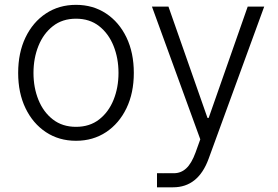

<svg xmlns="http://www.w3.org/2000/svg" viewBox="-20 -573 1156 797"><path d="M295.5 11.4Q224.8 11.4 170.6 -24.5Q116.5 -60.4 85.9 -123.8Q55.4 -187.1 55.4 -270.2Q55.4 -354 85.9 -417.6Q116.5 -481.2 170.6 -517Q224.8 -552.9 295.5 -552.9Q366.1 -552.9 420.3 -517Q474.4 -481.2 505 -417.6Q535.5 -354 535.5 -270.2Q535.5 -187.1 505 -123.8Q474.4 -60.4 420.3 -24.5Q366.1 11.4 295.5 11.4ZM295.5 -46.5Q352.3 -46.5 391.5 -77.1Q430.8 -107.6 451.3 -158.4Q471.9 -209.2 471.9 -270.2Q471.9 -331.3 451.3 -382.5Q430.8 -433.6 391.5 -464.5Q352.3 -495.4 295.5 -495.4Q239 -495.4 199.6 -464.5Q160.2 -433.6 139.6 -382.5Q119 -331.3 119 -270.2Q119 -209.2 139.6 -158.4Q160.2 -107.6 199.6 -77.1Q239 -46.5 295.5 -46.5ZM698.5 204.5H631.7V146Q641.3 146.3 656.8 146.1Q672.2 146 685.4 146Q690.3 146 694.8 146Q699.2 146 702.1 146Q731.2 146 753 125.9Q774.9 105.8 791.5 60.7L811.4 5.3L610.8 -545.5H679.3L841.3 -83.5H846.2L1008.2 -545.5H1076.7L845.9 86.3Q802.6 204.5 698.5 204.5Z"/></svg>

Font: Inter Zeller Light
Style: Regular
Weight: 300
Designer: Rasmus Andersson; Joe Bland
Foundry: zeller
Version: Version 3.015;git-dec3a8cb1